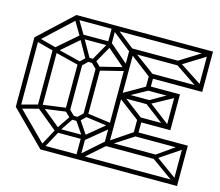

<svg xmlns="http://www.w3.org/2000/svg" viewBox="-89 -714 948 828"><g transform="rotate(15 385.0 -300.0)"><path d="M155 0 5 -150 19 -164 169 -14ZM25 -147 19 -164 102 -186 108 -169ZM167 -9 152 -18 200 -107 215 -98ZM155 0V-20H325V0ZM200 -89 95 -175 109 -189 214 -103ZM5 -150V-460H25V-150ZM110 -171 104 -187 229 -204 235 -188ZM200 -89V-107H320V-89ZM210 -93 197 -103 247 -177 260 -167ZM95 -175V-435H115V-175ZM247 -159 215 -190 229 -204 261 -173ZM247 -159V-177H283V-159ZM102 -424 19 -446 25 -463 108 -441ZM215 -190V-405H235V-190ZM229 -391 109 -421 115 -437 235 -407ZM19 -446 5 -460 155 -600 169 -586ZM109 -421 95 -435 200 -526 214 -512ZM229 -391 215 -405 247 -436 261 -422ZM247 -418V-436H283V-418ZM247 -418 195 -510 210 -520 262 -428ZM196 -509 154 -580 171 -586 213 -515ZM155 -582V-600H331L333 -582ZM415 -97V-521H435V-97ZM535 -223 415 -314 430 -327 548 -237ZM535 -225V-245H665V-225ZM430 -305 415 -316 535 -385 548 -370ZM417 -506 315 -587 328 -600 430 -519ZM435 -307V-327H555V-307ZM535 -365V-385H665V-365ZM655 -225 535 -316 550 -327 668 -237ZM552 -307 535 -316 655 -385 668 -370ZM655 -225V-385H675V-225ZM525 -172V-238H545V-172ZM317 0V-20H755V0ZM436 -95 421 -106 531 -180 544 -165ZM421 -87V-107H645V-87ZM531 -160V-180H755V-160ZM745 -10 625 -96 640 -107 758 -22ZM642 -87 625 -96 745 -180 758 -165ZM745 0V-180H765V0ZM325 -600H755V-580H325ZM436 -515 544 -435 531 -420 421 -504ZM421 -523H643V-503H421ZM531 -440H755V-420H531ZM741 -593 758 -580 639 -506 624 -520ZM640 -519 758 -442 745 -427 622 -510ZM745 -600H765V-420H745ZM525 -372V-438H545V-372ZM283 -418 268 -428 320 -520 335 -510ZM334 -509 317 -515V-586L334 -580ZM318 -93 268 -167 283 -177 333 -103ZM311 -9V-98L421 -189L435 -175L330 -89V-18ZM420 -171 295 -188 301 -204 426 -187ZM295 -190V-405H315V-190ZM301 -391 295 -407 415 -437 421 -421ZM200 -508V-526H330V-508ZM421 -421 316 -512 330 -526 435 -435ZM283 -159 269 -173 301 -204 315 -190ZM301 -391 269 -422 283 -436 315 -405ZM336 -9 317 -18 418 -107 437 -98Z"/></g></svg>

Font: Octagon Variable
Style: Regular
Weight: 400
Designer: Alexander Royter, Emma Schmalisch, Felix Willnauer, Friederike Temme, Greta Wachholz, Jason Tsiakas, Julia Baskal, Julia
Foundry: Type Design @ HAW Hamburg
Version: Version 1.000